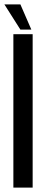

<svg xmlns="http://www.w3.org/2000/svg" viewBox="-21 -856 209 876"><path d="M72 -836H-1L72 -721H122ZM40 0H128V-700H40Z"/></svg>

Font: Queering
Style: Regular
Weight: 400
Designer: Adam Naccarato
Foundry: adamnac
Version: Version 2.000;hotconv 1.0.109;makeotfexe 2.5.65596